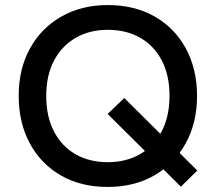

<svg xmlns="http://www.w3.org/2000/svg" viewBox="-20 -730 856 760"><path d="M696 9 406 -279 472 -342 761 -55ZM406 10Q300 10 221 -35.5Q142 -81 98 -162.5Q54 -244 54 -351Q54 -457 98.5 -538Q143 -619 223 -664.5Q303 -710 406 -710Q513 -710 592.5 -664.5Q672 -619 716 -537.5Q760 -456 760 -350Q760 -244 715 -162.5Q670 -81 590.5 -35.5Q511 10 406 10ZM406 -88Q479 -88 534 -119.5Q589 -151 620 -210Q651 -269 651 -351Q651 -432 620.5 -490.5Q590 -549 535 -580.5Q480 -612 406 -612Q335 -612 280 -580.5Q225 -549 194 -490.5Q163 -432 163 -350Q163 -269 193.5 -210Q224 -151 279 -119.5Q334 -88 406 -88Z"/></svg>

Font: REM Medium
Style: Regular
Weight: 400
Version: Version 1.005;gftools[0.9.28]